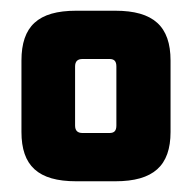

<svg xmlns="http://www.w3.org/2000/svg" viewBox="-20 -650 357 358"><path d="M20 -404C20 -341 51 -312 122 -312H195C266 -312 298 -341 298 -404V-537C298 -601 266 -630 195 -630H122C51 -630 20 -601 20 -537ZM184 -540C193 -540 197 -536 197 -526V-416C197 -406 193 -402 184 -402H134C125 -402 120 -406 120 -416V-526C120 -536 125 -540 134 -540Z"/></svg>

Font: Gemini
Style: Regular
Weight: 700
Designer: Pushpananda Ekanayake, Sol Matas, Kosala Senevirathne
Foundry: Mooniak
Version: Version 1.000;PS 1.0;hotconv 1.0.86;makeotf.lib2.5.63406